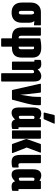

<svg xmlns="http://www.w3.org/2000/svg" viewBox="1148 -1922 959 3295"><g transform="rotate(90 1627.5 -274.5)"><path d="M197 6Q114 6 69 -39.5Q24 -85 24 -169V-324Q24 -403 68 -450Q112 -497 188 -497H404Q415 -497 415 -485V-390Q415 -376 404 -378L341 -385V-383Q354 -371 362 -347Q370 -323 370 -294V-169Q370 -85 325 -39.5Q280 6 197 6ZM197 -118Q214 -118 221 -130Q228 -142 228 -170V-326Q228 -342 225.5 -352Q223 -362 218.5 -369Q214 -376 208 -380H196Q181 -380 173.5 -365.5Q166 -351 166 -322V-170Q166 -142 173 -130Q180 -118 197 -118Z M649 185Q638 185 638 172V0H620Q537 0 493.5 -40.5Q450 -81 450 -178V-484Q450 -497 462 -497H582Q593 -497 593 -484V-165Q593 -137 601.5 -126Q610 -115 627 -115H638V-475Q638 -486 648 -488Q670 -493 710.5 -498Q751 -503 801 -503Q883 -503 926 -465.5Q969 -428 969 -344V-178Q969 -81 925 -40.5Q881 0 799 0H781V172Q781 185 769 185ZM781 -115H791Q809 -115 817.5 -126Q826 -137 826 -165V-348Q826 -366 820.5 -373Q815 -380 804 -380Q798 -380 792 -379.5Q786 -379 781 -377Z M1247 185Q1236 185 1236 172V-348Q1236 -365 1230.5 -372.5Q1225 -380 1213 -380Q1204 -380 1194 -374Q1184 -368 1176 -358L1153 -419Q1176 -453 1210.5 -478Q1245 -503 1287 -503Q1335 -503 1357 -472Q1379 -441 1379 -372V172Q1379 185 1367 185ZM1049 0Q1037 0 1037 -13V-368Q1037 -378 1034.5 -382.5Q1032 -387 1025 -387Q1022 -387 1019 -386Q1016 -385 1013 -384Q1007 -383 1007 -390V-481Q1007 -493 1018 -496Q1033 -501 1050 -502Q1067 -503 1084 -503Q1127 -503 1150 -479Q1173 -455 1173 -407V-395L1180 -380V-13Q1180 0 1168 0Z M1536 0Q1526 0 1523 -11L1417 -483Q1413 -497 1426 -497H1557Q1568 -497 1570 -487L1597 -250Q1599 -224 1601.5 -199Q1604 -174 1606 -148H1608Q1610 -174 1614.5 -199.5Q1619 -225 1623 -251L1630 -293Q1636 -328 1639 -360.5Q1642 -393 1642 -429V-485Q1642 -497 1652 -497H1774Q1785 -497 1785 -484V-439Q1785 -397 1777 -349.5Q1769 -302 1757 -256L1693 -10Q1690 0 1681 0Z M1918 6Q1868 6 1846 -25.5Q1824 -57 1824 -126V-358Q1824 -407 1835.5 -439Q1847 -471 1870 -487Q1893 -503 1927 -503Q1958 -503 1984 -492.5Q2010 -482 2033 -462L2032 -368Q2021 -378 2011.5 -382.5Q2002 -387 1993 -387Q1984 -387 1978.5 -383Q1973 -379 1970 -370.5Q1967 -362 1967 -348V-155Q1967 -134 1971.5 -126Q1976 -118 1987 -118Q1997 -118 2008 -124.5Q2019 -131 2027 -142L2050 -81Q2026 -42 1990.5 -18Q1955 6 1918 6ZM2116 6Q2027 6 2027 -91V-104L2021 -117V-422L2022 -447V-484Q2022 -497 2034 -497H2152Q2164 -497 2164 -484V-130Q2164 -119 2166 -115Q2168 -111 2175 -111Q2179 -111 2182 -111.5Q2185 -112 2187 -113Q2194 -116 2194 -108V-16Q2194 -4 2182 -1Q2149 6 2116 6ZM1922 -544Q1908 -544 1912 -558L1953 -723Q1956 -734 1969 -734H2092Q2107 -734 2100 -718L2028 -554Q2025 -544 2012 -544Z M2463 0Q2453 0 2450 -9L2368 -235Q2364 -248 2368 -258L2450 -490Q2453 -497 2462 -497H2590Q2598 -497 2599 -493.5Q2600 -490 2598 -483L2512 -254L2605 -16Q2612 0 2598 0ZM2229 0Q2218 0 2218 -13V-485Q2218 -497 2229 -497H2350Q2361 -497 2361 -485V-13Q2361 0 2350 0Z M2758 6Q2720 6 2693 -7.5Q2666 -21 2652 -55Q2638 -89 2638 -149V-485Q2638 -497 2650 -497H2769Q2781 -497 2781 -485V-152Q2781 -128 2788 -119.5Q2795 -111 2810 -111Q2819 -111 2829 -112.5Q2839 -114 2846 -115Q2855 -116 2855 -105V-19Q2855 -8 2845 -4Q2830 0 2809 3Q2788 6 2758 6Z M2979 6Q2929 6 2907 -25.5Q2885 -57 2885 -126V-358Q2885 -407 2896.5 -439Q2908 -471 2931 -487Q2954 -503 2988 -503Q3019 -503 3045 -492.5Q3071 -482 3094 -462L3093 -368Q3082 -378 3072.5 -382.5Q3063 -387 3054 -387Q3045 -387 3039.5 -383Q3034 -379 3031 -370.5Q3028 -362 3028 -348V-155Q3028 -134 3032.5 -126Q3037 -118 3048 -118Q3058 -118 3069 -124.5Q3080 -131 3088 -142L3111 -81Q3087 -42 3051.5 -18Q3016 6 2979 6ZM3177 6Q3088 6 3088 -91V-104L3082 -117V-422L3083 -447V-484Q3083 -497 3095 -497H3213Q3225 -497 3225 -484V-130Q3225 -119 3227 -115Q3229 -111 3236 -111Q3240 -111 3243 -111.5Q3246 -112 3248 -113Q3255 -116 3255 -108V-16Q3255 -4 3243 -1Q3210 6 3177 6Z"/></g></svg>

Font: Sofia Sans Extra Condensed Black
Style: Regular
Weight: 900
Designer: Botio Nikoltchev, Ani Petrova
Foundry: lettersoup
Version: Version 4.101